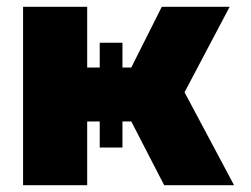

<svg xmlns="http://www.w3.org/2000/svg" viewBox="-20 -546 739 566"><path d="M524 -274 670 0H464L367 -188H341V-111H274V-188H237V0H48V-526H237V-347H274V-420H341V-347H367L457 -526H657Z"/></svg>

Font: Raleway-v4020 Black
Style: Regular
Weight: 900
Designer: Matt McInerney, Pablo Impallari, Rodrigo Fuenzalida
Foundry: Matt McInerney, Pablo Impallari, Rodrigo Fuenzalida
Version: Version 4.020;PS 004.020;hotconv 1.0.88;makeotf.lib2.5.64775